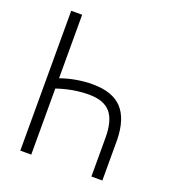

<svg xmlns="http://www.w3.org/2000/svg" viewBox="-130 -814 839 917"><g transform="rotate(20 289.5 -355.5)"><path d="M75.7 0V-710.9H131.3V-388.2Q211.4 -416 293 -416Q394 -416 442.4 -364.3Q490.7 -312.5 492.7 -206.5V0H437V-197.3Q437 -283.7 403.1 -323.7Q369.1 -363.8 293 -363.8Q213.9 -363.8 131.3 -335.9V0Z"/></g></svg>

Font: Roboto Condensed Light
Style: Regular
Weight: 300
Designer: Google
Version: Version 2.134; 2016